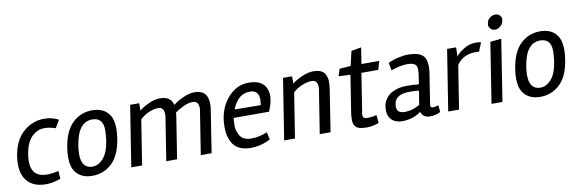

<svg xmlns="http://www.w3.org/2000/svg" viewBox="-51 -1136 4748 1572"><g transform="rotate(-10 2322.5 -350.0)"><path d="M354 -9Q287 15 233.5 15Q180 15 142 0Q57 -34 37 -131Q32 -157 32 -187Q32 -217 37 -251Q58 -383 134.5 -449.5Q211 -516 307 -516Q375 -516 427 -487L389 -423Q340 -440 297 -440Q238 -440 191.5 -395Q145 -350 129 -251Q124 -220 124 -195Q124 -62 254 -62Q299 -62 349 -75Z M478 -50Q447 -93 447 -170Q447 -206 454 -251Q476 -388 544.5 -452Q613 -516 707 -516Q801 -516 846 -453Q877 -411 877 -334Q877 -297 870 -252Q849 -115 780.5 -51Q712 13 618 13Q524 13 478 -50ZM694 -442Q576 -442 546 -251Q540 -212 540 -181Q540 -61 632 -61Q680 -61 721 -106Q762 -151 778 -251Q785 -298 785 -338Q785 -442 694 -442Z M1579 -379Q1579 -440 1530 -440Q1495 -440 1453.5 -421Q1412 -402 1380 -377Q1380 -360 1377 -343L1323 0H1233L1287 -342Q1291 -362 1291 -379Q1291 -440 1243 -440Q1205 -440 1162.5 -421Q1120 -402 1091 -373L1032 0H942L1022 -506H1097V-445Q1130 -472 1178.5 -494Q1227 -516 1270 -516Q1362 -516 1378 -442Q1412 -470 1463.5 -493Q1515 -516 1557 -516Q1669 -516 1669 -399Q1669 -375 1664 -347L1610 0H1520L1574 -342Q1579 -362 1579 -379Z M2136 -468Q2164 -433 2164 -380.5Q2164 -328 2132 -253H1838Q1834 -227 1834 -189Q1834 -151 1853 -115Q1879 -62 1949 -62Q2019 -62 2085 -90L2098 -28Q2020 13 1934 13Q1822 13 1780 -64Q1751 -116 1751 -191Q1751 -347 1844 -444Q1914 -516 2006.5 -516Q2099 -516 2136 -468ZM2075 -318Q2079 -351 2079 -362Q2079 -442 2007 -442Q1940 -442 1901 -394Q1870 -356 1858 -320Z M2568 -379Q2568 -440 2519 -440Q2481 -440 2435.5 -420.5Q2390 -401 2362 -373L2303 0H2213L2293 -506H2368V-445Q2401 -472 2451.5 -494Q2502 -516 2546 -516Q2621 -516 2644 -471Q2658 -442 2658 -409Q2658 -376 2653 -347L2599 0H2509L2563 -342Q2568 -362 2568 -379Z M2898 13Q2820 13 2801 -19Q2788 -39 2788 -70Q2788 -101 2793 -131L2841 -435L2743 -440L2762 -499L2855 -506L2883 -626L2966 -641L2945 -506H3093L3072 -435H2932L2883 -122Q2879 -107 2879 -97Q2879 -87 2881 -80Q2887 -63 2914 -63Q2960 -63 2993 -74L3000 -7Q2949 13 2898 13Z M3197 13Q3132 13 3100 -25Q3076 -54 3076 -98Q3076 -157 3103 -192Q3130 -227 3161 -241Q3216 -266 3273 -266Q3330 -266 3379 -261L3391 -339Q3394 -360 3394 -382.5Q3394 -405 3384 -418Q3368 -440 3313.5 -440Q3259 -440 3178 -413L3167 -476Q3199 -494 3248 -505Q3297 -516 3332 -516Q3429 -516 3463 -474Q3485 -446 3485 -391Q3485 -365 3480 -333L3442 -90Q3440 -82 3440 -76Q3440 -55 3460 -55Q3476 -55 3506 -64L3512 -8Q3474 14 3426 14Q3366 14 3350 -37Q3325 -16 3283 -1.5Q3241 13 3197 13ZM3161 -116Q3161 -58 3226 -58Q3291 -58 3352 -94L3371 -210Q3347 -214 3293 -214Q3176 -214 3163 -136Q3161 -125 3161 -116Z M3897 -516Q3926 -516 3940 -511L3911 -439Q3902 -440 3885 -440Q3777 -440 3724 -361L3667 0H3577L3657 -506H3732L3730 -431Q3753 -461 3798.5 -488.5Q3844 -516 3897 -516Z M4108 -511 4028 0H3937L4016 -502ZM4144 -672Q4144 -636 4121 -614.5Q4098 -593 4073 -593Q4048 -593 4034.5 -609.5Q4021 -626 4021 -638Q4021 -676 4044.5 -695.5Q4068 -715 4093 -715Q4118 -715 4131 -699.5Q4144 -684 4144 -672Z M4202 -50Q4171 -93 4171 -170Q4171 -206 4178 -251Q4200 -388 4268.5 -452Q4337 -516 4431 -516Q4525 -516 4570 -453Q4601 -411 4601 -334Q4601 -297 4594 -252Q4573 -115 4504.5 -51Q4436 13 4342 13Q4248 13 4202 -50ZM4418 -442Q4300 -442 4270 -251Q4264 -212 4264 -181Q4264 -61 4356 -61Q4404 -61 4445 -106Q4486 -151 4502 -251Q4509 -298 4509 -338Q4509 -442 4418 -442Z"/></g></svg>

Font: Rambla
Style: Italic
Weight: 400
Italic angle: -12°
Designer: Martin Sommaruga
Foundry: Martin Sommaruga
Version: Version 1.001